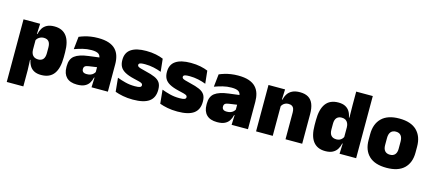

<svg xmlns="http://www.w3.org/2000/svg" viewBox="-59 -1228 4427 1968"><g transform="rotate(15 2155.0 -244.0)"><path d="M367 12Q322.5 12 293 -3Q263.5 -18 246.5 -45.2Q229.5 -72.5 222.5 -109H180L220 -216.5Q220.5 -191 229.2 -172.5Q238 -154 254.8 -144Q271.5 -134 295.5 -134Q331 -134 349 -155.2Q367 -176.5 367 -219V-279Q367 -322 349.5 -342.8Q332 -363.5 296.5 -363.5Q277.5 -363.5 261.5 -356.5Q245.5 -349.5 234 -337.8Q222.5 -326 217 -311.5L176.5 -383.5H222.5Q229.5 -417.5 246.5 -445Q263.5 -472.5 294 -488.5Q324.5 -504.5 372.5 -504.5Q457.5 -504.5 501.2 -447.5Q545 -390.5 545 -275.5V-223Q545 -106.5 501.2 -47.2Q457.5 12 367 12ZM46 172V-492.5H222L216 -352L220 -340V-158L217 -128.5L222 0V172Z M899.5 0 904.5 -126 901 -130.5V-283.5L899.5 -301.5Q899.5 -336 877.2 -352.2Q855 -368.5 801.5 -368.5Q753 -368.5 708.2 -357Q663.5 -345.5 622.5 -330.5L637 -465Q662 -476 692.5 -485.2Q723 -494.5 759 -500Q795 -505.5 835.5 -505.5Q904 -505.5 949.8 -489.8Q995.5 -474 1022.5 -445.2Q1049.5 -416.5 1061.2 -377Q1073 -337.5 1073 -290V0ZM747 12Q673 12 635.2 -25.8Q597.5 -63.5 597.5 -133V-145.5Q597.5 -219.5 642.8 -254.5Q688 -289.5 787.5 -302L913 -318L923.5 -217L817 -201.5Q788 -197.5 776.8 -187.8Q765.5 -178 765.5 -159V-157Q765.5 -139.5 777.2 -128.5Q789 -117.5 816.5 -117.5Q839.5 -117.5 856.2 -123.8Q873 -130 884.2 -140.5Q895.5 -151 902 -163.5L927 -103.5H898.5Q891 -70 874.8 -44Q858.5 -18 828 -3Q797.5 12 747 12Z M1340 12.5Q1281.5 12.5 1233.5 3Q1185.5 -6.5 1150.5 -19.5L1136 -165Q1175 -150 1222.8 -137.8Q1270.5 -125.5 1324.5 -125.5Q1364 -125.5 1378.8 -132Q1393.5 -138.5 1393.5 -153V-154Q1393.5 -165 1385 -171.5Q1376.5 -178 1355.2 -183.8Q1334 -189.5 1296.5 -198Q1235 -212.5 1199 -232.8Q1163 -253 1147.5 -282Q1132 -311 1132 -351V-355Q1132 -431 1186.8 -468.2Q1241.5 -505.5 1346.5 -505.5Q1403 -505.5 1449.8 -495.8Q1496.5 -486 1528.5 -472L1543 -336.5Q1506.5 -351 1461.5 -360.8Q1416.5 -370.5 1369.5 -370.5Q1342.5 -370.5 1327.8 -367.8Q1313 -365 1307.5 -359.5Q1302 -354 1302 -346V-345Q1302 -336 1309 -329.8Q1316 -323.5 1335.5 -317.5Q1355 -311.5 1392.5 -302.5Q1454 -288.5 1492.5 -271.5Q1531 -254.5 1549 -227.2Q1567 -200 1567 -153.5V-150.5Q1567 -67.5 1511.5 -27.5Q1456 12.5 1340 12.5Z M1813 12.5Q1754.5 12.5 1706.5 3Q1658.5 -6.5 1623.5 -19.5L1609 -165Q1648 -150 1695.8 -137.8Q1743.5 -125.5 1797.5 -125.5Q1837 -125.5 1851.8 -132Q1866.5 -138.5 1866.5 -153V-154Q1866.5 -165 1858 -171.5Q1849.5 -178 1828.2 -183.8Q1807 -189.5 1769.5 -198Q1708 -212.5 1672 -232.8Q1636 -253 1620.5 -282Q1605 -311 1605 -351V-355Q1605 -431 1659.8 -468.2Q1714.5 -505.5 1819.5 -505.5Q1876 -505.5 1922.8 -495.8Q1969.5 -486 2001.5 -472L2016 -336.5Q1979.5 -351 1934.5 -360.8Q1889.5 -370.5 1842.5 -370.5Q1815.5 -370.5 1800.8 -367.8Q1786 -365 1780.5 -359.5Q1775 -354 1775 -346V-345Q1775 -336 1782 -329.8Q1789 -323.5 1808.5 -317.5Q1828 -311.5 1865.5 -302.5Q1927 -288.5 1965.5 -271.5Q2004 -254.5 2022 -227.2Q2040 -200 2040 -153.5V-150.5Q2040 -67.5 1984.5 -27.5Q1929 12.5 1813 12.5Z M2386 0 2391 -126 2387.5 -130.5V-283.5L2386 -301.5Q2386 -336 2363.8 -352.2Q2341.5 -368.5 2288 -368.5Q2239.5 -368.5 2194.8 -357Q2150 -345.5 2109 -330.5L2123.5 -465Q2148.5 -476 2179 -485.2Q2209.5 -494.5 2245.5 -500Q2281.5 -505.5 2322 -505.5Q2390.5 -505.5 2436.2 -489.8Q2482 -474 2509 -445.2Q2536 -416.5 2547.8 -377Q2559.5 -337.5 2559.5 -290V0ZM2233.5 12Q2159.5 12 2121.8 -25.8Q2084 -63.5 2084 -133V-145.5Q2084 -219.5 2129.2 -254.5Q2174.5 -289.5 2274 -302L2399.5 -318L2410 -217L2303.5 -201.5Q2274.5 -197.5 2263.2 -187.8Q2252 -178 2252 -159V-157Q2252 -139.5 2263.8 -128.5Q2275.5 -117.5 2303 -117.5Q2326 -117.5 2342.8 -123.8Q2359.5 -130 2370.8 -140.5Q2382 -151 2388.5 -163.5L2413.5 -103.5H2385Q2377.5 -70 2361.2 -44Q2345 -18 2314.5 -3Q2284 12 2233.5 12Z M2958 0V-283Q2958 -306.5 2952.2 -323.5Q2946.5 -340.5 2932.5 -349.5Q2918.5 -358.5 2894.5 -358.5Q2876 -358.5 2861.5 -352Q2847 -345.5 2836.8 -334.8Q2826.5 -324 2820.5 -310.5L2793.5 -383.5H2822Q2829.5 -418 2847.2 -445.2Q2865 -472.5 2896.8 -488.5Q2928.5 -504.5 2978 -504.5Q3032 -504.5 3066.8 -483.5Q3101.5 -462.5 3118.2 -420.2Q3135 -378 3135 -313.5V0ZM2645.5 0V-492.5H2821.5L2816 -366L2822.5 -348V0Z M3381 12Q3296 12 3252.2 -45.2Q3208.5 -102.5 3208.5 -217V-269.5Q3208.5 -386 3252.2 -445.2Q3296 -504.5 3386 -504.5Q3430 -504.5 3459 -489.5Q3488 -474.5 3504.8 -447.5Q3521.5 -420.5 3528 -383.5H3573.5L3533.5 -281Q3533 -307 3524.2 -325.2Q3515.5 -343.5 3499.2 -353.5Q3483 -363.5 3459 -363.5Q3423.5 -363.5 3405 -342.5Q3386.5 -321.5 3386.5 -279.5V-219Q3386.5 -176.5 3405.2 -155.2Q3424 -134 3461.5 -134Q3480 -134 3494.8 -140.5Q3509.5 -147 3520 -158.5Q3530.5 -170 3536.5 -185L3580 -109H3531Q3524 -75 3507 -47.5Q3490 -20 3459.5 -4Q3429 12 3381 12ZM3531.5 0 3536.5 -128.5 3533.5 -153V-350V-372.5L3531.5 -517V-659.5H3707.5V0Z M4031.5 15Q3908 15 3845.2 -45.2Q3782.5 -105.5 3782.5 -212.5V-275Q3782.5 -384.5 3845.5 -446Q3908.5 -507.5 4031.5 -507.5Q4155 -507.5 4217.8 -446Q4280.5 -384.5 4280.5 -275V-212.5Q4280.5 -105.5 4218 -45.2Q4155.5 15 4031.5 15ZM4031.5 -124Q4067 -124 4085.2 -145.2Q4103.5 -166.5 4103.5 -206V-282Q4103.5 -324.5 4085.2 -346.5Q4067 -368.5 4031.5 -368.5Q3996.5 -368.5 3978 -346.5Q3959.5 -324.5 3959.5 -282V-206Q3959.5 -166.5 3978 -145.2Q3996.5 -124 4031.5 -124Z"/></g></svg>

Font: Anek Latin ExtraBold
Style: Regular
Weight: 800
Designer: Yesha Goshar
Foundry: Ek Type
Version: Version 1.003